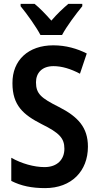

<svg xmlns="http://www.w3.org/2000/svg" viewBox="-20 -957 508 987"><path d="M188 -777H299C322 -821 371 -886 403 -925V-937H331C301 -911 276 -888 244 -851C214 -885 184 -916 158 -937H86V-925C119 -885 166 -819 188 -777ZM432 -203C432 -302 381 -357 283 -407C191 -453 165 -475 165 -534C165 -582 196 -617 255 -617C298 -617 344 -603 391 -578L426 -682C377 -707 319 -724 254 -724C126 -724 43 -648 44 -529C44 -415 100 -367 194 -319C285 -274 311 -247 311 -192C311 -138 275 -98 209 -98C155 -98 91 -116 38 -146V-27C89 -1 144 10 212 10C348 10 432 -78 432 -203Z"/></svg>

Font: Noto Sans Khmer Condensed SemiBold
Style: Regular
Weight: 600
Width: 3
Designer: Danh Hong and the Monotype Design Team
Foundry: Monotype Imaging Inc.
Version: Version 2.004